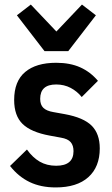

<svg xmlns="http://www.w3.org/2000/svg" viewBox="-20 -809 489 841"><path d="M224 12Q159 12 110 -11.5Q61 -35 24 -82L98 -154Q123 -119 154 -101Q185 -83 226 -83Q302 -83 302 -147Q302 -172 289.5 -186.5Q277 -201 247 -206L198 -215Q116 -230 79 -266Q42 -302 42 -371Q42 -453 90 -493.5Q138 -534 226 -534Q287 -534 331.5 -514Q376 -494 409 -455L338 -384Q318 -409 289.5 -424Q261 -439 226 -439Q156 -439 156 -376Q156 -350 170 -336.5Q184 -323 214 -318L264 -309Q346 -294 381.5 -258.5Q417 -223 417 -159Q417 -78 367 -33Q317 12 224 12ZM175 -585 54 -742 115 -789 227 -671 339 -789 400 -742 279 -585Z"/></svg>

Font: IBM Plex Sans Cond SmBld
Style: Regular
Weight: 600
Width: 3
Designer: Mike Abbink, Paul van der Laan, Pieter van Rosmalen
Foundry: Bold Monday
Version: Version 1.3